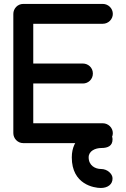

<svg xmlns="http://www.w3.org/2000/svg" viewBox="-20 -729 643 978"><path d="M98.1 -709C69.8 -709 47.9 -685.5 47.9 -658.2V-50.8C47.9 -23.4 70.3 0 98.1 0H503.9C531.2 0 554.7 -23.4 554.7 -50.8C554.7 -79.6 530.3 -101.1 503.9 -101.1H149.4V-303.7H402.8C428.7 -303.7 453.1 -324.2 453.1 -354.5C453.1 -386.2 427.2 -405.3 402.8 -405.3H149.4V-607.9H503.9C532.2 -607.9 554.7 -631.3 554.7 -658.2C554.7 -687.5 530.3 -709 503.9 -709ZM494.6 131.8C465.3 131.8 431.6 114.3 431.6 72.3C431.6 39.6 466.3 24.9 496.1 24.9C530.3 24.9 553.2 13.7 553.2 -19C553.2 -51.8 522 -59.1 496.1 -62C422.9 -69.3 345.7 -28.3 345.7 72.8C345.7 210.9 459.5 228.5 493.7 228.5C527.8 228.5 554.7 210.4 553.2 178.2C552.7 158.2 528.8 131.8 494.6 131.8Z"/></svg>

Font: LOB TGL 0-17
Style: Regular
Weight: 400
Designer: Peter Wiegel + adaptations and expanded glyphset by Studio LOB
Foundry: Peter Wiegel + adaptations and expanded glyphset by Studio LOB
Version: Version 1.003;Glyphs 3.1.2 (3151)